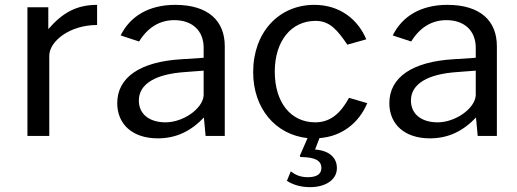

<svg xmlns="http://www.w3.org/2000/svg" viewBox="-20 -560 2131 791"><path d="M93 0H183V-330C183 -390 267 -457 380 -457V-540C296 -540 238 -508 179 -440V-530H93Z M630 10C706 10 767 -20 820 -76L827 0H906V-370C906 -474 838 -540 702 -540C593 -540 516 -493 477 -414L553 -389C590 -449 640 -477 698 -477C773 -477 819 -433 819 -363V-322L728 -316C557 -306 463 -241 463 -135C463 -48 526 10 630 10ZM662 -56C595 -56 552 -90 552 -146C552 -216 624 -255 741 -263L819 -269V-166C814 -111 734 -56 662 -56Z M1493 -135 1418 -157C1385 -97 1344 -56 1279 -56C1177 -56 1112 -139 1112 -265C1112 -390 1179 -474 1280 -474C1339 -474 1370 -436 1411 -376L1489 -398C1456 -477 1383 -540 1275 -540C1128 -540 1023 -426 1023 -263C1023 -112 1116 -5 1247 9L1216 80C1214 85 1216 87 1222 87C1279 88 1304 102 1304 132C1304 157 1285 170 1248 170C1217 170 1196 160 1178 146L1162 185C1190 203 1222 211 1258 211C1318 211 1368 183 1368 132C1368 98 1346 61 1278 56L1296 9C1391 2 1460 -56 1493 -135Z M1751 10C1827 10 1888 -20 1941 -76L1948 0H2027V-370C2027 -474 1959 -540 1823 -540C1714 -540 1637 -493 1598 -414L1674 -389C1711 -449 1761 -477 1819 -477C1894 -477 1940 -433 1940 -363V-322L1849 -316C1678 -306 1584 -241 1584 -135C1584 -48 1647 10 1751 10ZM1783 -56C1716 -56 1673 -90 1673 -146C1673 -216 1745 -255 1862 -263L1940 -269V-166C1935 -111 1855 -56 1783 -56Z"/></svg>

Font: 18Franklin
Style: Regular
Weight: 400
Designer: Pablo Impallari, Rodrigo Fuenzalida (Modified by Dan O. Williams)
Version: Version 0.025;PS 000.025;hotconv 1.0.88;makeotf.lib2.5.64775